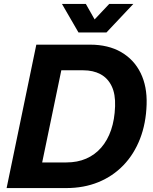

<svg xmlns="http://www.w3.org/2000/svg" viewBox="-20 -956 777 976"><path d="M13.6 0 164.6 -729H437.6Q530.4 -729 595.9 -691.1Q661.3 -653.1 694.8 -584.9Q728.3 -516.7 725.3 -425.1Q722.3 -328.6 691.7 -250.1Q661.1 -171.7 607.3 -115.9Q553.4 -60 479.9 -30Q406.4 0 316.6 0ZM194.4 -130.3H317.7Q373.6 -130.3 418 -149.6Q462.4 -168.9 494.6 -205.8Q526.7 -242.7 544.7 -295.4Q562.7 -348 565 -415.4Q567.3 -477.4 547.6 -518.2Q527.9 -559 490.7 -578.9Q453.6 -598.7 403 -598.7H291.7ZM379 -790.9 294.9 -936.1H416.3L461 -857.3L535.3 -936.1H657.9L521.1 -790.9Z"/></svg>

Font: Mona Sans
Style: Italic
Weight: 200
Italic angle: -11.6951°
Designer: Deni Anggara
Foundry: GitHub
Version: Version 2.000